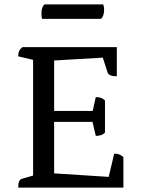

<svg xmlns="http://www.w3.org/2000/svg" viewBox="-20 -856 644 876"><path d="M63 0Q63 -35 79 -40L131 -55V-583L63 -599Q63 -613 67 -622.5Q71 -632 83 -641H513V-508Q477 -508 471 -525L449 -593L227 -580V-350H403L417 -413Q428 -413 439 -410Q450 -407 459 -397V-251Q450 -242 439 -239Q428 -236 417 -236L402 -300H227V-65L476 -49L501 -155Q515 -155 525 -151Q535 -147 543 -139V0ZM441 -770H172Q169 -777 169 -794Q169 -824 183 -836H451Q452 -833 453.5 -826Q455 -819 455 -812Q455 -783 441 -770Z"/></svg>

Font: Petrona Medium
Style: Regular
Weight: 500
Designer: Ringo R. Seeber
Foundry: Ringo R. Seeber
Version: Version 2.001; ttfautohint (v1.8.3)